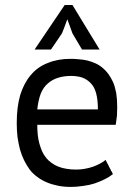

<svg xmlns="http://www.w3.org/2000/svg" viewBox="-20 -734 536 767"><path d="M402.3 -95.7Q393.6 -87.9 380.9 -81.1Q368.2 -74.2 352.5 -68.4Q335.9 -62.5 318.4 -59.6Q301.8 -56.6 285.2 -56.6Q263.7 -56.6 246.1 -59.6Q227.5 -62.5 212.9 -68.4Q198.2 -74.2 186.5 -83Q173.8 -91.8 165 -102.5Q155.3 -114.3 148.4 -128.9Q142.6 -142.6 137.7 -159.2Q132.8 -175.8 130.9 -195.3Q128.9 -213.9 128.9 -235.4Q233.4 -235.4 442.4 -235.4Q445.3 -254.9 447.3 -272.5Q448.2 -290 448.2 -306.6Q448.2 -336.9 444.3 -362.3Q439.5 -387.7 431.6 -406.2Q422.9 -424.8 412.1 -439.5Q402.3 -453.1 388.7 -463.9Q376 -474.6 360.4 -481.4Q344.7 -488.3 329.1 -492.2Q312.5 -496.1 295.9 -497.1Q278.3 -499 261.7 -499Q210.9 -499 170.9 -482.4Q129.9 -466.8 102.5 -433.6Q75.2 -401.4 60.5 -353.5Q46.9 -305.7 46.9 -243.2Q46.9 -213.9 49.8 -187.5Q53.7 -161.1 59.6 -137.7Q66.4 -114.3 76.2 -93.8Q85.9 -74.2 98.6 -56.6Q111.3 -40 128.9 -27.3Q145.5 -14.6 166 -5.9Q186.5 2.9 210.9 7.8Q234.4 12.7 262.7 12.7Q287.1 12.7 311.5 8.8Q335.9 5.9 357.4 -1Q379.9 -8.8 397.5 -17.6Q416 -26.4 430.7 -38.1Q430.7 -39.1 430.7 -40Q430.7 -40 429.7 -41Q429.7 -41 429.7 -42Q429.7 -42 428.7 -43Q428.7 -43.9 427.7 -44.9Q427.7 -44.9 427.7 -45.9Q427.7 -45.9 426.8 -46.9Q426.8 -46.9 426.8 -47.9Q426.8 -47.9 425.8 -48.8Q425.8 -48.8 425.8 -49.8Q425.8 -49.8 424.8 -49.8Q424.8 -49.8 424.8 -50.8Q424.8 -50.8 423.8 -51.8Q423.8 -51.8 422.9 -53.7Q422.9 -53.7 422.9 -54.7Q422.9 -54.7 422.9 -55.7Q422.9 -55.7 421.9 -55.7Q421.9 -55.7 421.9 -56.6Q421.9 -56.6 420.9 -57.6Q420.9 -57.6 420.9 -58.6Q420.9 -58.6 420.9 -59.6Q420.9 -59.6 419.9 -59.6Q419.9 -59.6 418.9 -61.5Q418.9 -61.5 418.9 -62.5Q418.9 -62.5 418.9 -62.5Q418.9 -62.5 418 -63.5Q418 -63.5 418 -64.5Q418 -64.5 417 -65.4Q417 -65.4 417 -65.4Q417 -66.4 416 -67.4Q416 -67.4 416 -67.4Q416 -67.4 415 -69.3Q415 -69.3 415 -69.3Q415 -69.3 414.1 -71.3Q414.1 -71.3 414.1 -71.3Q414.1 -71.3 414.1 -72.3Q414.1 -72.3 413.1 -73.2Q413.1 -73.2 413.1 -73.2Q413.1 -73.2 413.1 -74.2Q413.1 -74.2 412.1 -75.2Q412.1 -75.2 412.1 -76.2Q412.1 -76.2 412.1 -76.2Q412.1 -77.1 411.1 -78.1Q411.1 -78.1 410.2 -79.1Q410.2 -80.1 409.2 -81.1Q409.2 -81.1 408.2 -82Q408.2 -82 408.2 -83Q408.2 -83 407.2 -84Q407.2 -84 407.2 -85Q407.2 -85 406.2 -85.9Q406.2 -85.9 406.2 -86.9Q406.2 -86.9 405.3 -87.9Q405.3 -87.9 405.3 -88.9Q405.3 -89.8 404.3 -90.8Q404.3 -90.8 403.3 -91.8Q403.3 -91.8 403.3 -92.8Q403.3 -92.8 402.3 -93.8Q402.3 -93.8 402.3 -95.7ZM342.8 -401.4Q357.4 -386.7 364.3 -360.4Q371.1 -334 371.1 -296.9Q290 -296.9 128.9 -296.9Q132.8 -333 142.6 -359.4Q153.3 -385.7 170.9 -400.4Q188.5 -416 210.9 -422.9Q234.4 -430.7 263.7 -430.7Q289.1 -430.7 309.6 -423.8Q329.1 -416 342.8 -401.4ZM118.2 -536.1Q134.8 -536.1 183.6 -536.1Q194.3 -551.8 227.5 -600.6Q233.4 -614.3 249 -657.2Q253.9 -643.6 269.5 -600.6Q279.3 -584 307.6 -536.1Q325.2 -536.1 377.9 -536.1Q350.6 -580.1 269.5 -713.9Q261.7 -713.9 238.3 -713.9Q208 -669.9 118.2 -536.1Z"/></svg>

Font: Aptus Gothic JP
Style: Medium
Weight: 400
Designer: Fuminori Ogawa / Motoya
Version: Version 1